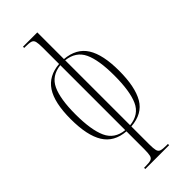

<svg xmlns="http://www.w3.org/2000/svg" viewBox="-310 -815 1110 1110"><g transform="rotate(-45 245.0 -260.0)"><path d="M148 240V230H160Q189 230 203 225.5Q217 221 221 205Q225 189 225 155V9Q132 2 89.5 -66.5Q47 -135 47 -269Q47 -403 90.5 -469Q134 -535 225 -542V-675Q225 -709 221 -725Q217 -741 203 -745.5Q189 -750 160 -750H148V-760H265V-542Q359 -534 401 -467Q443 -400 443 -269Q443 -137 402.5 -67.5Q362 2 265 9V155Q265 189 269 205Q273 221 287 225.5Q301 230 330 230H343V240ZM225 -532Q146 -523 116 -458.5Q86 -394 86 -269Q86 -142 116 -75.5Q146 -9 225 -1ZM265 -1Q345 -9 374.5 -75Q404 -141 404 -269Q404 -395 374 -459Q344 -523 265 -532Z"/></g></svg>

Font: Noto Serif Display ExtraCondensed ExtraLight
Style: Regular
Weight: 200
Width: 2
Designer: Monotype Design Team
Foundry: Monotype Imaging Inc.
Version: Version 2.009